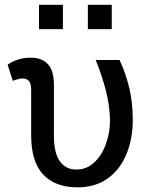

<svg xmlns="http://www.w3.org/2000/svg" viewBox="-20 -782 636 812"><path d="M307.6 10.3Q213.9 10.3 162.8 -43.7Q111.8 -97.7 111.8 -209.5V-400.9Q111.8 -429.2 102.1 -439.7Q92.3 -450.2 75.2 -450.2Q65.4 -450.2 53 -446.5Q40.5 -442.9 34.2 -439.9L12.2 -508.8Q56.2 -538.1 109.4 -538.1Q157.2 -538.1 182.6 -510.7Q208 -483.4 208 -423.3V-208.5Q208 -133.8 233.4 -99.4Q258.8 -64.9 302.7 -64.9Q346.2 -64.9 378.2 -94.7Q410.2 -124.5 427.7 -172.4Q445.3 -220.2 445.3 -274.9Q443.8 -336.4 427.7 -399.2Q411.6 -461.9 384.8 -528.3H485.4Q510.3 -476.6 525.9 -413.6Q541.5 -350.6 541.5 -274.9Q541.5 -194.3 514.6 -129.6Q487.8 -64.9 435.5 -27.3Q383.3 10.3 307.6 10.3ZM351.6 -658.7V-761.7H452.6V-658.7ZM145 -658.7V-761.7H246.1V-658.7Z"/></svg>

Font: Roboto Slab
Style: Regular
Weight: 400
Designer: Google
Version: Version 2.000; ttfautohint (v1.8.1.43-b0c9)